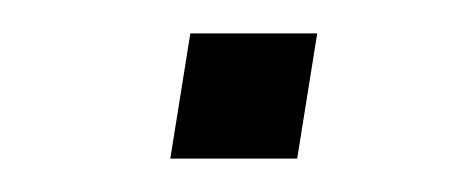

<svg xmlns="http://www.w3.org/2000/svg" viewBox="-20 -325 284 115"><path d="M82 -230 94 -305H170L158 -230Z"/></svg>

Font: Nunito Sans 10pt SemiExpanded ExtraLight
Style: Italic
Weight: 250
Width: 6
Italic angle: -9°
Designer: Vernon Adams
Foundry: Vernon Adams
Version: Version 3.101;gftools[0.9.27]